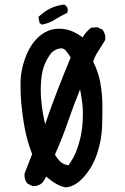

<svg xmlns="http://www.w3.org/2000/svg" viewBox="-20 -809 540 829"><path d="M262.7 0Q222.7 -7.8 179.7 -46.9Q175.8 -39.6 171.9 -33Q168 -26.4 163.1 -20L162.6 -19.5L162.1 -19Q144.5 -3.9 120.6 -5.9H119.6L118.7 -6.3L99.1 -16.1L97.7 -17.1L96.7 -18.1Q84 -35.2 85.9 -59.1V-60.1L86.4 -60.5L118.7 -143.6Q97.7 -197.8 86.9 -254.9Q81.5 -283.7 77.9 -311Q74.2 -338.4 71.8 -363.8Q70.3 -380.9 69.6 -397.2Q68.8 -413.6 68.6 -429.2Q68.4 -444.8 68.8 -460Q70.3 -505.9 87.4 -554.2Q104 -602.5 131.3 -633.8Q158.7 -665 190.4 -677.2Q222.2 -689.5 262.2 -682.6Q299.3 -675.8 336.9 -647.5Q350.6 -671.9 372.6 -688.5L374 -689.5H375.5L398.9 -691.4H400.4L401.9 -690.9L421.4 -681.2L422.9 -680.2L423.8 -679.2Q436.5 -662.1 434.6 -638.2V-636.7L433.6 -635.7Q426.8 -624 419.4 -612.1Q412.1 -600.1 404.3 -588.4Q389.6 -566.9 382.3 -542.5Q403.3 -502 412.1 -457Q420.9 -411.6 421.9 -367.2Q422.4 -345.2 422.1 -319.6Q421.9 -293.9 420.9 -264.6Q418.9 -205.1 399.9 -147.5Q381.3 -89.8 343.3 -46.4Q304.2 -2.4 264.2 0H263.2ZM275.9 -95.2Q282.2 -104.5 294.4 -124.5Q308.1 -147.9 320.6 -189.2Q333 -230.5 336.4 -276.9Q337.9 -299.8 337.9 -321Q337.9 -342.3 335.4 -361.8Q334 -376.5 331.3 -391.8Q328.6 -407.2 325.7 -422.9Q298.3 -355.5 275.4 -289.1Q250 -214.8 217.3 -141.6Q225.6 -126 239.3 -112.3Q245.6 -106 254.6 -101.6Q263.7 -97.2 275.9 -95.2ZM174.8 -272Q199.2 -344.2 225.1 -411.1Q253.9 -485.8 285.2 -561Q278.3 -571.8 272.2 -580.1Q266.1 -588.4 260.7 -593.8Q252 -603 235.4 -599.1Q230.5 -598.1 226.3 -596.7Q222.2 -595.2 218.3 -593Q214.4 -590.8 210.7 -588.1Q207 -585.4 203.6 -582.5Q199.7 -578.1 195.1 -571.8Q190.4 -565.4 185.8 -557.1Q181.2 -548.8 176.3 -539.1Q162.1 -509.3 158.2 -467.3Q154.3 -424.8 157.2 -386.2Q160.2 -347.7 166 -315.4Q169.9 -293.9 174.8 -272ZM158.7 -704.1 152.8 -708 150.9 -709.5 150.4 -711.9 146.5 -733.4 146 -736.8 148.9 -738.8 168.5 -754.9Q206.5 -783.2 255.4 -789.1H257.3L259.3 -788.1Q277.3 -775.9 271 -755.9L270.5 -753.4L268.1 -752.4Q243.2 -740.7 218.8 -725.6Q206.5 -717.3 192.4 -711.7Q178.2 -706.1 163.1 -703.1L160.6 -702.6Z"/></svg>

Font: NaikaiFont
Style: SemiBold
Weight: 600
Version: Version 1.89